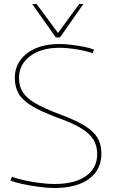

<svg xmlns="http://www.w3.org/2000/svg" viewBox="-20 -930 569 960"><path d="M450 -682 443 -664Q412 -675 364.5 -683Q317 -691 277 -691Q186 -691 130.5 -649.5Q75 -608 75 -540Q75 -500 93 -470.5Q111 -441 154.5 -415Q198 -389 275 -360Q357 -330 403 -301.5Q449 -273 468 -240Q487 -207 487 -162Q487 -81 425 -35.5Q363 10 252 10Q220 10 177 4.5Q134 -1 94.5 -9.5Q55 -18 32 -27L40 -46Q64 -37 102 -28.5Q140 -20 180.5 -15Q221 -10 252 -10Q353 -10 409.5 -49.5Q466 -89 466 -160Q466 -201 447.5 -231.5Q429 -262 386 -288.5Q343 -315 267 -342Q186 -372 139.5 -400Q93 -428 73.5 -461.5Q54 -495 54 -540Q54 -591 82 -629.5Q110 -668 160 -689Q210 -710 277 -710Q304 -710 336.5 -706Q369 -702 399.5 -696Q430 -690 450 -682ZM397 -910 280 -743H259L141 -910H163L270 -765L376 -910Z"/></svg>

Font: Georama Thin
Style: Regular
Weight: 100
Designer: Jean-Baptiste Levee
Foundry: Production Type
Version: Version 1.000